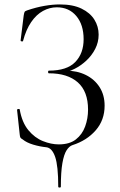

<svg xmlns="http://www.w3.org/2000/svg" viewBox="-20 -656 542 867"><path d="M243 187Q243 93 229.1 52.6Q215.2 12.2 189.6 9Q159.2 6 129.6 -3Q100 -12 83 -26Q74 -31 72 -35Q70 -39 69 -49L57 -160Q57 -162.8 62.5 -163.8Q68 -164.8 69 -161.8Q79.4 -102.8 108.1 -68.2Q136.8 -33.6 173.9 -18.8Q211 -4 245.6 -4Q294 -4 322.7 -26.5Q351.4 -49 364.5 -85Q377.6 -121 377.6 -161Q377.6 -243 331.4 -284Q285.2 -325 201 -325Q197 -325 197 -331Q197 -337 201 -337Q282.2 -337 319.9 -376Q357.6 -415 357.6 -478.8Q357.6 -544.6 324.5 -583.8Q291.4 -623 236.6 -623Q204.2 -623 174.3 -606.7Q144.4 -590.4 121.1 -556.7Q97.8 -523 84 -471Q83 -468 78 -469Q73 -470 73 -472.8L87 -586Q89 -598 91 -602Q93 -606 102 -609Q143 -623 180.4 -629.5Q217.8 -636 250 -636Q309.4 -636 348.3 -617Q387.2 -598 406.3 -567.1Q425.4 -536.2 425.4 -499.6Q425.4 -465.2 409.9 -435.1Q394.4 -405 369.5 -382Q344.6 -359 316.5 -345Q288.4 -331 263 -329L277 -337Q327.8 -337 367.4 -317.5Q407 -298 429.7 -262.5Q452.4 -227 452.4 -178.8Q452.4 -113.6 412.2 -67.5Q372 -21.4 307.6 -0.8Q292.8 3.8 280.7 22.6Q268.6 41.4 261.7 80.9Q254.8 120.4 254.8 187Q254.8 191 248.9 191Q243 191 243 187Z"/></svg>

Font: Cormorant Garamond Light
Style: Regular
Weight: 300
Designer: Christian Thalmann (Catharsis Fonts)
Foundry: Catharsis Fonts
Version: Version 4.001